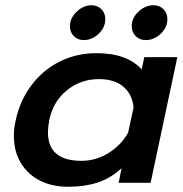

<svg xmlns="http://www.w3.org/2000/svg" viewBox="-20 -698 700 733"><path d="M247 -598Q247 -629 273 -653.5Q299 -678 329 -678Q352 -678 367 -663Q382 -648 382 -625Q382 -593 356.5 -569Q331 -545 300 -545Q277 -545 262 -560Q247 -575 247 -598ZM483 -598Q483 -630 509 -654Q535 -678 566 -678Q589 -678 604 -663Q619 -648 619 -625Q619 -593 593.5 -569Q568 -545 537 -545Q513 -545 498 -560Q483 -575 483 -598ZM33 -179Q33 -210 40 -239Q56 -314 100 -372.5Q144 -431 208 -463Q272 -495 348 -495Q465 -495 521 -433L531 -480H657L555 0H433L444 -56Q405 -19 355 -2Q305 15 239 15Q179 15 132.5 -8.5Q86 -32 59.5 -76Q33 -120 33 -179ZM469 -191 490 -288Q485 -338 451 -367Q417 -396 358 -396Q287 -396 234.5 -352.5Q182 -309 168 -239Q163 -211 163 -193Q163 -84 291 -84Q345 -84 393 -113Q441 -142 469 -191Z"/></svg>

Font: Prompt Medium
Style: Italic
Weight: 500
Italic angle: -12°
Designer: Katatrad Team
Foundry: CadsonDemak
Version: Version 1.001